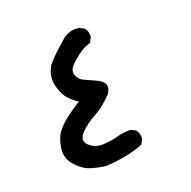

<svg xmlns="http://www.w3.org/2000/svg" viewBox="-97 -418 695 700"><g transform="rotate(-20 250.0 -68.0)"><path d="M199.2 185.5Q169.9 181.6 142.1 172.9Q114.3 164.1 88.9 135.7Q63.5 107.4 68.4 70.3Q73.2 33.2 88.9 11.2Q104.5 -10.7 132.8 -32.2Q161.1 -53.7 187.5 -69.3Q149.4 -92.8 135.7 -124Q122.1 -155.3 123 -179.7Q124 -204.1 136.7 -225.6Q149.4 -247.1 212.9 -301.8Q240.2 -327.1 279.3 -321.3L298.8 -311.5Q310.5 -297.9 308.6 -276.4L298.8 -256.8Q273.4 -249 252 -233.4Q230.5 -217.8 214.8 -201.2Q199.2 -184.6 205.6 -166Q211.9 -147.5 228 -139.6Q244.1 -131.8 279.3 -116.2Q321.3 -94.7 294.9 -57.6Q256.8 -18.6 225.1 -2.4Q193.4 13.7 167.5 40Q141.6 66.4 163.6 87.9Q185.5 109.4 218.8 107.4Q252 105.5 276.4 98.6Q300.8 91.8 328.1 91.8L347.7 101.6Q359.4 115.2 357.4 136.7L347.7 156.2Q312.5 169.9 275.4 176.8Q238.3 183.6 199.2 185.5Z"/></g></svg>

Font: JasonHandwriting1
Style: Regular
Weight: 400
Version: Version 1.48.20